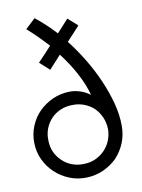

<svg xmlns="http://www.w3.org/2000/svg" viewBox="-84 -793 636 857"><g transform="rotate(-10 234.0 -364.5)"><path d="M378 -54Q352 -28 316 -11.5Q280 5 238 6Q197 7 160.5 -8Q124 -23 96.5 -49Q69 -75 52.5 -110Q36 -145 35 -186Q34 -226 49 -262.5Q64 -299 90 -325Q117 -352 152.5 -368Q188 -384 230 -385Q256 -385 280 -376.5Q304 -368 322 -354Q316 -377 306 -402Q296 -427 282 -453Q269 -478 252.5 -503.5Q236 -529 216 -555L162 -496L118 -536Q134 -552 149.5 -569Q165 -586 180 -602Q158 -626 135 -649Q112 -672 88 -693L133 -735Q156 -717 178.5 -696Q201 -675 224 -650Q237 -665 250.5 -679Q264 -693 277 -708Q287 -698 298.5 -688.5Q310 -679 320 -669Q305 -653 290.5 -637Q276 -621 261 -605Q295 -562 326 -511Q357 -460 380.5 -406.5Q404 -353 418.5 -299Q433 -245 433 -194Q433 -153 418.5 -117.5Q404 -82 378 -54ZM139 -93Q157 -75 182 -65Q207 -55 236 -56Q265 -56 289.5 -67Q314 -78 332 -96.5Q350 -115 360 -139.5Q370 -164 370 -192Q369 -221 358 -245.5Q347 -270 329 -288Q311 -305 285.5 -315Q260 -325 232 -324Q202 -324 177 -313Q152 -302 135 -284Q117 -265 107.5 -240.5Q98 -216 99 -188Q99 -159 109.5 -135Q120 -111 139 -93Z"/></g></svg>

Font: Josefin Slab SemiBold
Style: Regular
Weight: 600
Designer: Santiago Orozco
Foundry: Typemade
Version: Version 2.000